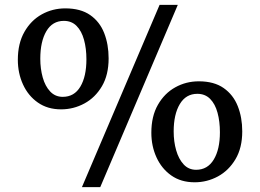

<svg xmlns="http://www.w3.org/2000/svg" viewBox="-20 -771 1071 791"><path d="M317.5 0 637.5 -751H712.5L393 0ZM231.5 -320.5Q176 -320.5 136 -348.5Q96 -376.5 74.8 -423Q53.5 -469.5 53.5 -524.5Q53.5 -592 80.5 -639.5Q107.5 -687 152 -711.8Q196.5 -736.5 249 -736.5Q312 -736.5 351.5 -709Q391 -681.5 409.2 -634.8Q427.5 -588 427.5 -530.5Q427.5 -462.5 400 -415.8Q372.5 -369 327.8 -344.8Q283 -320.5 231.5 -320.5ZM238.5 -372Q286 -372 311 -414Q336 -456 336 -526.5Q336 -571.5 326 -607.5Q316 -643.5 295.5 -664.2Q275 -685 243 -685Q196 -685 171 -642.5Q146 -600 146 -529Q146 -488 156 -452Q166 -416 186.8 -394Q207.5 -372 238.5 -372ZM782 -20Q725.5 -20 685.8 -48Q646 -76 624.8 -122.5Q603.5 -169 603.5 -224Q603.5 -292 630.5 -339.2Q657.5 -386.5 702 -411.2Q746.5 -436 799 -436Q862 -436 901.5 -408.2Q941 -380.5 959.5 -333.8Q978 -287 978 -230Q978 -162 950.2 -115.2Q922.5 -68.5 877.8 -44.2Q833 -20 782 -20ZM788 -71.5Q835 -71.5 860.5 -113.5Q886 -155.5 886 -226Q886 -270.5 876.2 -306.5Q866.5 -342.5 845.8 -363.5Q825 -384.5 793 -384.5Q746 -384.5 720.8 -342.2Q695.5 -300 695.5 -229.5Q695.5 -187.5 705.8 -151.8Q716 -116 736.5 -93.8Q757 -71.5 788 -71.5Z"/></svg>

Font: Merriweather 24pt
Style: Regular
Weight: 400
Designer: Eben Sorkin
Foundry: Eben Sorkin
Version: Version 2.100